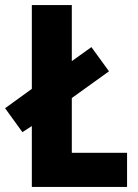

<svg xmlns="http://www.w3.org/2000/svg" viewBox="-38 -734 540 754"><path d="M87 0V-239L50 -215L-18 -309L87 -385V-714H244V-494L321 -549L390 -454L244 -349V-134H461V0Z"/></svg>

Font: Noto Sans Armenian Condensed ExtraBold
Style: Regular
Weight: 800
Width: 3
Designer: Monotype Design Team
Foundry: Monotype Imaging Inc.
Version: Version 2.008; ttfautohint (v1.8.4.7-5d5b)